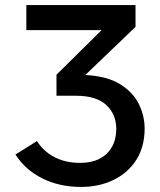

<svg xmlns="http://www.w3.org/2000/svg" viewBox="-20 -730 630 758"><path d="M203 -435 381 -611H84V-710H515V-624L317 -434Q405 -429 456 -396.5Q507 -364 529 -317.5Q551 -271 551 -223Q551 -151 518.5 -99.5Q486 -48 429 -20Q372 8 300 8Q214 8 146.5 -26Q79 -60 41 -120L126 -173Q152 -132 195.5 -109.5Q239 -87 296 -87Q364 -87 401.5 -123.5Q439 -160 439 -221Q439 -279 399.5 -315.5Q360 -352 280 -352H203Z"/></svg>

Font: Raleway SemiBold
Style: Regular
Weight: 600
Designer: Matt McInerney, Pablo Impallari, Rodrigo Fuenzalida
Foundry: Matt McInerney, Pablo Impallari, Rodrigo Fuenzalida
Version: Version 4.026